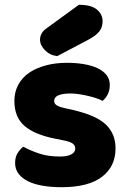

<svg xmlns="http://www.w3.org/2000/svg" viewBox="-20 -764 532 801"><path d="M462 -145Q462 -69 405 -26Q348 17 237 17Q195 17 159 11Q123 5 97.5 -7.5Q72 -20 57.5 -39Q43 -58 43 -84Q43 -108 53 -124.5Q63 -141 77 -152Q106 -136 143.5 -123.5Q181 -111 230 -111Q261 -111 277.5 -120Q294 -129 294 -144Q294 -158 282 -166Q270 -174 242 -179L212 -185Q125 -202 82.5 -238.5Q40 -275 40 -343Q40 -380 56 -410Q72 -440 101 -460Q130 -480 170.5 -491Q211 -502 260 -502Q297 -502 329.5 -496.5Q362 -491 386 -480Q410 -469 424 -451.5Q438 -434 438 -410Q438 -387 429.5 -370.5Q421 -354 408 -343Q400 -348 384 -353.5Q368 -359 349 -363.5Q330 -368 310.5 -371Q291 -374 275 -374Q242 -374 224 -366.5Q206 -359 206 -343Q206 -332 216 -325Q226 -318 254 -312L285 -305Q381 -283 421.5 -244.5Q462 -206 462 -145ZM309 -744Q361 -744 384.5 -724Q408 -704 408 -676Q408 -650 394 -632.5Q380 -615 348 -598L219 -530Q189 -533 168 -554Q147 -575 147 -599Q147 -611 153 -623Q159 -635 173 -645Z"/></svg>

Font: Baloo Thambi
Style: Regular
Weight: 400
Designer: Aadarsh Rajan and Ek Type
Foundry: Ek Type
Version: Version 1.443;PS 1.000;hotconv 16.6.51;makeotf.lib2.5.65220;